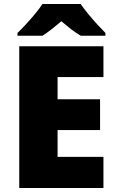

<svg xmlns="http://www.w3.org/2000/svg" viewBox="-20 -947 589 967"><path d="M501 0H77V-714H501V-559H270V-447H484V-292H270V-157H501ZM386 -927Q402 -904 424.5 -876.5Q447 -849 470.5 -823.5Q494 -798 511 -781V-767H387Q361 -782 338 -800Q315 -818 289 -840Q263 -818 241.5 -801Q220 -784 194 -767H68V-781Q87 -799 110.5 -824.5Q134 -850 156.5 -877Q179 -904 194 -927Z"/></svg>

Font: Noto Sans Bengali UI Black
Style: Regular
Weight: 900
Designer: Jelle Bosma - Monotype Design Team
Foundry: Monotype Imaging Inc.
Version: Version 2.003; ttfautohint (v1.8.4.7-5d5b)